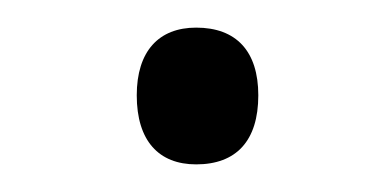

<svg xmlns="http://www.w3.org/2000/svg" viewBox="-20 -403 284 139"><path d="M79 -334C79 -301 95 -284 122 -284C151 -284 167 -301 167 -334C167 -366 151 -383 122 -383C95 -383 79 -366 79 -334Z"/></svg>

Font: Noto Sans Malayalam Light
Style: Regular
Weight: 300
Designer: Jelle Bosma - Monotype Design Team
Foundry: Monotype Imaging Inc.
Version: Version 2.104